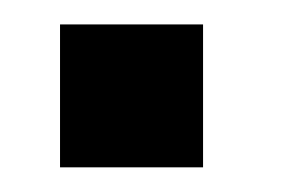

<svg xmlns="http://www.w3.org/2000/svg" viewBox="-20 -373 246 158"><path d="M29.4 -352.9H58.8V-323.5H29.4ZM58.8 -352.9H88.2V-323.5H58.8ZM88.2 -352.9H117.6V-323.5H88.2ZM117.6 -352.9H147.1V-323.5H117.6ZM117.6 -323.5H147.1V-294.1H117.6ZM117.6 -294.1H147.1V-264.7H117.6ZM117.6 -264.7H147.1V-235.3H117.6ZM88.2 -264.7H117.6V-235.3H88.2ZM58.8 -264.7H88.2V-235.3H58.8ZM29.4 -264.7H58.8V-235.3H29.4ZM29.4 -294.1H58.8V-264.7H29.4ZM29.4 -323.5H58.8V-294.1H29.4ZM58.8 -323.5H88.2V-294.1H58.8ZM88.2 -323.5H117.6V-294.1H88.2ZM88.2 -294.1H117.6V-264.7H88.2ZM58.8 -294.1H88.2V-264.7H58.8Z"/></svg>

Font: Jersey 20
Style: Regular
Weight: 400
Designer: Sarah Cadigan-Fried
Version: Version 1.000; ttfautohint (v1.8.4.7-5d5b)